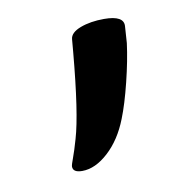

<svg xmlns="http://www.w3.org/2000/svg" viewBox="-44 -773 320 346"><g transform="rotate(-10 116.0 -600.5)"><path d="M64 -480Q64 -483 68.5 -495Q73 -507 79 -528Q92 -572 102 -683L104 -706Q105 -718 123.5 -725Q142 -732 167 -732Q204 -732 202 -712L200 -682Q196 -651 186.5 -612.5Q177 -574 167 -549Q153 -513 129 -491Q105 -469 81 -469Q64 -469 64 -480Z"/></g></svg>

Font: Charm
Style: Bold
Weight: 700
Designer: Katatrad Aksorn Co.,Ltd.
Foundry: Cadson Demak Co.,Ltd.
Version: Version 1.001